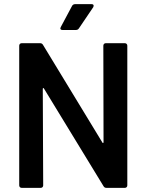

<svg xmlns="http://www.w3.org/2000/svg" viewBox="-20 -909 709 929"><path d="M481 -222C481 -217 479 -217 478 -217C477 -217 476 -218 475 -220L188 -692C185 -697 181 -700 174 -700H85C78 -700 73 -695 73 -688V-12C73 -5 78 0 85 0H177C184 0 189 -5 189 -12L187 -478C187 -483 189 -483 190 -483C191 -483 192 -482 193 -480L481 -8C484 -3 488 0 495 0H584C591 0 596 -5 596 -12V-688C596 -695 591 -700 584 -700H492C485 -700 480 -695 480 -688ZM348 -764C354 -764 359 -767 362 -772L431 -874C432 -877 433 -879 433 -881C433 -884 432 -889 423 -889H344C337 -889 332 -886 329 -881L274 -778C273 -775 272 -773 272 -772C272 -769 273 -764 282 -764Z"/></svg>

Font: Barlow SemiBold Numbers
Style: Regular
Weight: 600
Designer: Jeremy Tribby
Foundry: Tribby Type
Version: Version 1.408